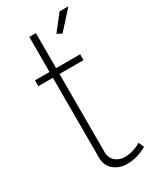

<svg xmlns="http://www.w3.org/2000/svg" viewBox="-190 -788 698 850"><g transform="rotate(-30 159.0 -362.5)"><path d="M234.9 -638.2 210.9 -650.9 272.9 -730H317.9ZM296.9 -23.9Q296.4 -23.9 290 -20.3Q283.7 -16.6 274.9 -12.7Q266.1 -8.8 254.2 -4.6Q242.2 -0.5 226.8 2.2Q211.4 4.9 195.8 4.9Q155.3 4.9 127.7 -18.3Q100.1 -41.5 100.1 -81.1V-490.2H25.9V-520H100.1V-699.2H133.8V-520H256.8V-490.2H133.8V-85.9Q135.7 -58.1 155.3 -42.5Q174.8 -26.9 202.1 -26.9Q221.7 -26.9 241.5 -32.7Q261.2 -38.6 271.5 -43.9Q281.7 -49.3 284.2 -51.8Z"/></g></svg>

Font: Rawline ExtraLight
Style: Regular
Weight: 275
Designer: Matt McInerney, Pablo Impallari, Rodrigo Fuenzalida
Foundry: Matt McInerney, Pablo Impallari, Rodrigo Fuenzalida
Version: Version 4.020;PS 004.020;hotconv 1.0.88;makeotf.lib2.5.64775